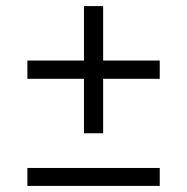

<svg xmlns="http://www.w3.org/2000/svg" viewBox="-20 -611 615 631"><path d="M256 -173V-352H70V-412H256V-591H319V-412H505V-352H319V-173ZM70 0V-59H505V0Z"/></svg>

Font: Montserrat
Style: Regular
Weight: 400
Designer: Julieta Ulanovsky
Foundry: Julieta Ulanovsky
Version: Version 9.000; ttfautohint (v1.8.4.7-5d5b)